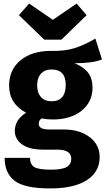

<svg xmlns="http://www.w3.org/2000/svg" viewBox="-20 -833 591 1075"><path d="M409 -813 465 -748 324 -611H228L86 -748L143 -813L276 -722ZM514 -617 551 -500Q499 -479 398 -479Q450 -457 474 -425Q498 -393 498 -342Q498 -263 437.5 -213.5Q377 -164 275 -164Q242 -164 214 -170Q197 -161 197 -140Q197 -108 255 -108H335Q427 -108 482.5 -65Q538 -22 538 46Q538 129 466.5 175.5Q395 222 260 222Q117 222 61.5 179Q6 136 6 51H148Q148 87 171.5 102Q195 117 264 117Q329 117 354 101.5Q379 86 379 57Q379 5 303 5H226Q144 5 103.5 -24.5Q63 -54 63 -100Q63 -162 126 -202Q31 -252 31 -354Q31 -443 95 -495.5Q159 -548 264 -548Q344 -546 399.5 -564Q455 -582 514 -617ZM268 -444Q231 -444 209.5 -420.5Q188 -397 188 -356Q188 -313 209.5 -289.5Q231 -266 268 -266Q348 -266 348 -358Q348 -444 268 -444Z"/></svg>

Font: FiraGO
Style: Bold
Weight: 700
Designer: bBox Type
Foundry: bBox Type GmbH
Version: Version 1.001;PS 001.001;hotconv 1.0.88;makeotf.lib2.5.64775